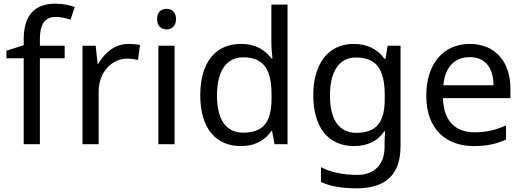

<svg xmlns="http://www.w3.org/2000/svg" viewBox="-20 -785 2849 1045"><path d="M332 -468V-536H197V-571C197 -655 225 -693 284 -693C313 -693 342 -685 364 -678L387 -747C361 -756 325 -765 283 -765C173 -765 109 -708 109 -570V-539L15 -509V-468H109V0H197V-468Z M679 -546C604 -546 549 -497 515 -438H511L501 -536H429V0H517V-286C517 -394 590 -466 673 -466C691 -466 714 -463 731 -459L742 -540C724 -544 699 -546 679 -546Z M887 -737C858 -737 835 -720 835 -681C835 -643 858 -625 887 -625C914 -625 938 -643 938 -681C938 -720 914 -737 887 -737ZM930 -536H842V0H930Z M1290 10C1374 10 1425 -26 1457 -72H1461L1474 0H1545V-760H1457V-546C1457 -526 1461 -484 1463 -467H1457C1424 -511 1374 -546 1291 -546C1158 -546 1070 -451 1070 -267C1070 -83 1157 10 1290 10ZM1304 -63C1208 -63 1161 -137 1161 -265C1161 -392 1208 -473 1303 -473C1422 -473 1458 -399 1458 -266V-250C1458 -125 1417 -63 1304 -63Z M1905 -546C1767 -546 1685 -438 1685 -267C1685 -92 1767 10 1906 10C1979 10 2035 -16 2072 -71H2076C2075 -59 2073 -21 2073 -5V16C2073 110 2017 167 1925 167C1848 167 1778 152 1727 125V206C1778 229 1842 240 1920 240C2084 240 2160 162 2160 9V-536H2090L2078 -465H2073C2033 -520 1975 -546 1905 -546ZM1917 -472C2025 -472 2074 -413 2074 -267V-246C2074 -117 2027 -62 1919 -62C1825 -62 1776 -134 1776 -266C1776 -398 1827 -472 1917 -472Z M2537 -546C2395 -546 2300 -440 2300 -264C2300 -85 2405 10 2558 10C2631 10 2679 -1 2734 -25V-102C2678 -78 2630 -65 2562 -65C2455 -65 2394 -130 2391 -251H2758V-304C2758 -450 2674 -546 2537 -546ZM2536 -474C2625 -474 2665 -412 2666 -321H2393C2402 -417 2452 -474 2536 -474Z"/></svg>

Font: Noto Sans Gujarati UI
Style: Regular
Weight: 400
Designer: Jelle Bosma - Monotype Design Team, Universal Thirst
Foundry: Monotype Imaging Inc.
Version: Version 2.106